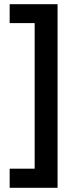

<svg xmlns="http://www.w3.org/2000/svg" viewBox="-20 -735 363 914"><path d="M26 68V159H254V-715H26V-625H145V68Z"/></svg>

Font: Noto Sans Gujarati UI SemiCondensed SemiBold
Style: Regular
Weight: 600
Width: 4
Designer: Jelle Bosma - Monotype Design Team, Universal Thirst
Foundry: Monotype Imaging Inc.
Version: Version 2.106